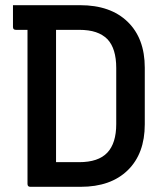

<svg xmlns="http://www.w3.org/2000/svg" viewBox="-20 -720 640 740"><path d="M538 -241Q538 -128 472.5 -64Q407 0 291 0H97Q86 0 86 -11V-605H41Q30 -605 30 -616V-700H289Q406 -700 472 -636Q538 -572 538 -459ZM196 -95H285Q359 -95 393.5 -131.5Q428 -168 428 -242V-458Q428 -533 394 -569Q376 -587 349.5 -596Q323 -605 284 -605H196Z"/></svg>

Font: Recursive Mn Lnr St Med
Style: Regular
Weight: 500
Monospace: yes
Version: Version 1.079;hotconv 1.0.112;makeotfexe 2.5.65598; ttfautoh